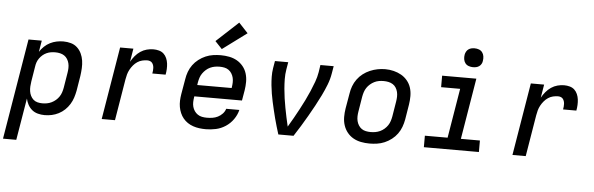

<svg xmlns="http://www.w3.org/2000/svg" viewBox="-62 -989 4319 1397"><g transform="rotate(5 2097.5 -290.5)"><path d="M-5 205 117 -530H214L200 -447Q214 -469 233 -487Q252 -505 275 -516.5Q298 -528 322.5 -533Q347 -538 371 -538Q400 -538 426.5 -530.5Q453 -523 472.5 -505Q492 -487 503.5 -462.5Q515 -438 519 -411Q523 -384 521.5 -355.5Q520 -327 516 -299L498 -189Q493 -163 485 -138Q477 -113 462.5 -89.5Q448 -66 428 -47Q408 -28 383.5 -15.5Q359 -3 333.5 2.5Q308 8 281 8Q256 8 231.5 1.5Q207 -5 189 -20Q171 -35 159.5 -56Q148 -77 143 -101L92 205ZM257 -76Q274 -76 291 -79Q308 -82 324.5 -90Q341 -98 355 -110Q369 -122 379 -137Q389 -152 394.5 -169Q400 -186 403 -203L421 -313Q424 -330 424.5 -348Q425 -366 421 -382.5Q417 -399 408 -413.5Q399 -428 385.5 -437Q372 -446 355 -450Q338 -454 320 -454Q304 -454 288 -451.5Q272 -449 256.5 -442Q241 -435 228 -424Q215 -413 205 -399Q195 -385 189.5 -369.5Q184 -354 182 -338L164 -228Q161 -210 160 -191.5Q159 -173 161.5 -156Q164 -139 171.5 -123.5Q179 -108 191.5 -96.5Q204 -85 221.5 -80.5Q239 -76 257 -76Z M698 0 786 -530H883L867 -433Q879 -455 896 -475.5Q913 -496 934.5 -510.5Q956 -525 980.5 -531.5Q1005 -538 1029 -538Q1050 -538 1070 -532.5Q1090 -527 1104 -514Q1118 -501 1126 -482.5Q1134 -464 1136.5 -444.5Q1139 -425 1138 -403.5Q1137 -382 1133 -362H1036Q1038 -372 1039 -382.5Q1040 -393 1039.5 -403Q1039 -413 1036 -422.5Q1033 -432 1027 -439.5Q1021 -447 1011.5 -450.5Q1002 -454 992 -454Q974 -454 955 -449.5Q936 -445 919.5 -434Q903 -423 890 -407.5Q877 -392 867.5 -374.5Q858 -357 853 -338.5Q848 -320 845 -302L795 0Z M1459 8Q1435 8 1411.5 5Q1388 2 1366 -5.5Q1344 -13 1325.5 -25.5Q1307 -38 1293 -55Q1279 -72 1270 -93Q1261 -114 1257 -136.5Q1253 -159 1254 -183Q1255 -207 1259 -231L1278 -341Q1282 -369 1292 -396Q1302 -423 1319 -446.5Q1336 -470 1360 -488.5Q1384 -507 1411 -518.5Q1438 -530 1466 -534Q1494 -538 1521 -538Q1553 -538 1583.5 -532Q1614 -526 1639.5 -511.5Q1665 -497 1684 -474Q1703 -451 1712 -422Q1721 -393 1721 -361.5Q1721 -330 1716 -299L1703 -223H1355L1354 -217Q1351 -199 1350.5 -181Q1350 -163 1354.5 -146.5Q1359 -130 1368.5 -116Q1378 -102 1392 -92.5Q1406 -83 1423 -79.5Q1440 -76 1459 -76Q1479 -76 1499.5 -79Q1520 -82 1539 -91.5Q1558 -101 1573 -117Q1588 -133 1594 -153H1690Q1681 -116 1658 -83.5Q1635 -51 1602 -29.5Q1569 -8 1532 0Q1495 8 1459 8ZM1369 -307H1620L1621 -313Q1624 -330 1624.5 -348Q1625 -366 1621 -382.5Q1617 -399 1608 -413.5Q1599 -428 1585.5 -437.5Q1572 -447 1555 -450.5Q1538 -454 1520 -454Q1502 -454 1485 -451Q1468 -448 1451.5 -440.5Q1435 -433 1421 -420.5Q1407 -408 1396.5 -393Q1386 -378 1380.5 -361Q1375 -344 1372 -327ZM1524 -583 1473 -637 1634 -786 1701 -714Z M1988 0Q1979 -29 1970.5 -57.5Q1962 -86 1954.5 -115Q1947 -144 1940 -173.5Q1933 -203 1926.5 -232.5Q1920 -262 1915 -292Q1910 -322 1907 -352.5Q1904 -383 1903.5 -414.5Q1903 -446 1908 -477L1917 -530H2014L2005 -477Q1999 -441 1999.5 -405.5Q2000 -370 2003 -335Q2006 -300 2011 -265.5Q2016 -231 2022.5 -197Q2029 -163 2036 -129.5Q2043 -96 2051 -63Q2071 -96 2090 -130Q2109 -164 2127 -197.5Q2145 -231 2162 -265.5Q2179 -300 2194 -335Q2209 -370 2222 -405.5Q2235 -441 2241 -477L2249 -530H2346L2337 -477Q2330 -434 2314 -393Q2298 -352 2278.5 -312Q2259 -272 2237.5 -232.5Q2216 -193 2193.5 -154Q2171 -115 2147.5 -76.5Q2124 -38 2099 0Z M2654 8Q2622 8 2591.5 2Q2561 -4 2535.5 -18.5Q2510 -33 2491.5 -56Q2473 -79 2463.5 -108Q2454 -137 2454 -168.5Q2454 -200 2459 -231L2478 -341Q2482 -369 2492 -396Q2502 -423 2519.5 -447Q2537 -471 2560.5 -489Q2584 -507 2611 -518.5Q2638 -530 2666 -535.5Q2694 -541 2722 -541Q2754 -541 2784 -533.5Q2814 -526 2839.5 -511.5Q2865 -497 2884 -474Q2903 -451 2912 -422.5Q2921 -394 2921 -362Q2921 -330 2916 -299L2898 -189Q2893 -161 2883 -134Q2873 -107 2856 -83.5Q2839 -60 2815 -41.5Q2791 -23 2764 -11.5Q2737 0 2709 4Q2681 8 2654 8ZM2655 -76Q2673 -76 2690 -79Q2707 -82 2723.5 -89.5Q2740 -97 2754.5 -109.5Q2769 -122 2779 -137Q2789 -152 2794.5 -169Q2800 -186 2803 -203L2821 -313Q2824 -331 2824.5 -349Q2825 -367 2821 -383.5Q2817 -400 2808 -414.5Q2799 -429 2784.5 -438Q2770 -447 2753 -450.5Q2736 -454 2718 -454Q2700 -454 2683 -451Q2666 -448 2650 -440Q2634 -432 2620 -420Q2606 -408 2596 -393Q2586 -378 2580.5 -361Q2575 -344 2572 -327L2554 -217Q2551 -200 2550.5 -182Q2550 -164 2554 -147.5Q2558 -131 2567 -116.5Q2576 -102 2589.5 -92.5Q2603 -83 2620.5 -79.5Q2638 -76 2655 -76Z M3051 0V-84H3217L3277 -446H3138V-530H3388L3314 -84H3453V0ZM3356 -611Q3340 -611 3324.5 -616.5Q3309 -622 3299.5 -634.5Q3290 -647 3287.5 -663.5Q3285 -680 3288 -697Q3290 -708 3296 -719Q3302 -730 3312 -737Q3322 -744 3333.5 -746.5Q3345 -749 3356 -749Q3373 -749 3388 -743.5Q3403 -738 3412.5 -725.5Q3422 -713 3424.5 -696.5Q3427 -680 3424 -663Q3423 -652 3417 -641Q3411 -630 3401 -623Q3391 -616 3379.5 -613.5Q3368 -611 3356 -611Z M3698 0 3786 -530H3883L3867 -433Q3879 -455 3896 -475.5Q3913 -496 3934.5 -510.5Q3956 -525 3980.5 -531.5Q4005 -538 4029 -538Q4050 -538 4070 -532.5Q4090 -527 4104 -514Q4118 -501 4126 -482.5Q4134 -464 4136.5 -444.5Q4139 -425 4138 -403.5Q4137 -382 4133 -362H4036Q4038 -372 4039 -382.5Q4040 -393 4039.5 -403Q4039 -413 4036 -422.5Q4033 -432 4027 -439.5Q4021 -447 4011.5 -450.5Q4002 -454 3992 -454Q3974 -454 3955 -449.5Q3936 -445 3919.5 -434Q3903 -423 3890 -407.5Q3877 -392 3867.5 -374.5Q3858 -357 3853 -338.5Q3848 -320 3845 -302L3795 0Z"/></g></svg>

Font: Iosevka Curly MdExObl
Style: Regular
Weight: 500
Width: 7
Italic angle: -9°
Monospace: yes
Designer: Belleve Invis
Foundry: Belleve Invis
Version: Version 11.1.0; ttfautohint (v1.8.3)